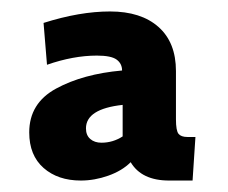

<svg xmlns="http://www.w3.org/2000/svg" viewBox="-20 -749 397 335"><path d="M31 -518Q31 -569 78 -594.5Q125 -620 193 -626Q193 -638 183.5 -645Q174 -652 149 -652Q108 -652 62 -636L56 -709Q119 -729 172 -729Q226 -729 256.5 -702Q287 -675 287 -625V-541Q287 -521 291.5 -515.5Q296 -510 307 -510H321L316 -434H275Q227 -434 208 -466Q193 -451 169 -442.5Q145 -434 121 -434Q81 -434 56 -456Q31 -478 31 -518ZM194 -566Q130 -559 130 -525Q130 -513 137.5 -506.5Q145 -500 157 -500Q177 -500 194 -511Z"/></svg>

Font: Cabin SemiBold
Style: Regular
Weight: 600
Designer: Pablo Impallari
Foundry: Pablo Impallari. http://www.impallari.com Igino Marini. http://www.ikern.com
Version: Version 2.001